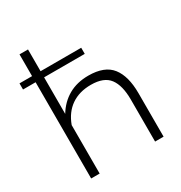

<svg xmlns="http://www.w3.org/2000/svg" viewBox="-171 -854 924 978"><g transform="rotate(-30 291.0 -365.0)"><path d="M83 0V-566H9V-602H83V-730H133V-602H372V-566H133V-351Q165 -404 215 -432.5Q265 -461 332 -461Q427 -461 468 -408.5Q509 -356 509 -256V0H459V-247Q459 -330 427.5 -372Q396 -414 320 -414Q251 -414 203.5 -381Q156 -348 133 -285V0Z"/></g></svg>

Font: Raleway Light
Style: Regular
Weight: 300
Designer: Matt McInerney, Pablo Impallari, Rodrigo Fuenzalida
Foundry: Matt McInerney, Pablo Impallari, Rodrigo Fuenzalida
Version: Version 4.026